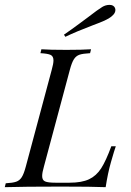

<svg xmlns="http://www.w3.org/2000/svg" viewBox="-48 -775 541 795"><path d="M411.3 -103.2Q398.4 -58.1 389.5 0Q334.7 -2.4 204.8 -2.4Q50 -2.4 -28.2 0L-24.2 -16.1Q4.8 -17.7 19 -22.6Q33.1 -27.4 41.9 -41.1Q50.8 -54.8 58.9 -85.5L166.1 -485.5Q173.4 -511.3 173.4 -525Q173.4 -541.9 161.7 -547.6Q150 -553.2 119.4 -554.8L123.4 -571Q157.3 -568.5 226.6 -568.5Q291.9 -568.5 329 -571L325 -554.8Q295.2 -553.2 281 -548.4Q266.9 -543.5 258.1 -529.8Q249.2 -516.1 241.1 -485.5L133.9 -85.5Q126.6 -60.5 126.6 -46Q126.6 -29 138.7 -23.8Q150.8 -18.5 181.5 -18.5H240.3Q290.3 -18.5 320.6 -32.7Q350.8 -46.8 371 -78.2Q391.1 -109.7 412.9 -169.4H431.5Q425.8 -154 411.3 -103.2ZM316.9 -704Q356.5 -734.7 375 -746Q389.5 -754.8 405.6 -754.8Q422.6 -754.8 428.2 -741.9Q429.8 -737.1 429.8 -733.9Q429.8 -723.4 421.4 -714.1Q412.9 -704.8 401.6 -698.4Q386.3 -689.5 364.1 -681Q341.9 -672.6 337.9 -671Q267.7 -644.4 222.6 -622.6L216.9 -631.5Q250.8 -654.8 279.4 -676.2Q308.1 -697.6 316.9 -704Z"/></svg>

Font: Playfair Display SC
Style: Italic
Weight: 400
Italic angle: -14°
Designer: Claus Eggers Sørensen
Foundry: Claus Eggers Sørensen
Version: Version 1.202; ttfautohint (v1.6)